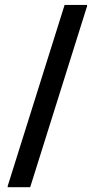

<svg xmlns="http://www.w3.org/2000/svg" viewBox="-20 -687 390 790"><path d="M104.2 83.3 338.3 -661.7V-666.7H245.8L11.7 78.3V83.3Z"/></svg>

Font: Familjen Grotesk Medium
Style: Regular
Weight: 500
Designer: Anders Wikstroem, Jonas Baeckman, Matilda Gysing, Kristian Moeller
Foundry: Familjen STHLM AB
Version: Version 2.000